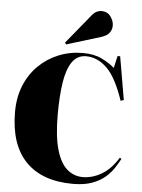

<svg xmlns="http://www.w3.org/2000/svg" viewBox="-64 -1045 818 1109"><g transform="rotate(5 344.5 -490.5)"><path d="M401 14Q222 14 127 -84Q32 -182 32 -372Q32 -456 60 -524.5Q88 -593 138 -642Q188 -691 253.5 -717.5Q319 -744 393 -744Q459 -744 503.5 -722Q548 -700 578 -674L594 -744H609L652 -494L634 -488Q589 -621 534 -674Q479 -727 414 -727Q362 -727 332.5 -684Q303 -641 291 -562.5Q279 -484 279 -377Q279 -250 301.5 -173.5Q324 -97 363.5 -63.5Q403 -30 454 -30Q510 -30 563.5 -61.5Q617 -93 658 -160L668 -154Q655 -130 636.5 -101Q618 -72 588 -46Q558 -20 512.5 -3Q467 14 401 14ZM292 -785 285 -795 424 -965Q438 -982 452 -988.5Q466 -995 479 -995Q513 -995 532 -969.5Q551 -944 551 -916Q551 -894 537.5 -875Q524 -856 488 -845Z"/></g></svg>

Font: Display Black
Style: Regular
Weight: 900
Designer: Latin by Veronika Burian and Jose Scaglione. Greek by Irene Vlachou. Cyrillic by Vera Evstafieva.
Foundry: TypeTogether
Version: Version 3.002